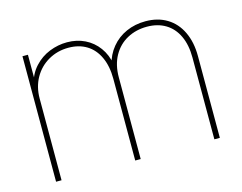

<svg xmlns="http://www.w3.org/2000/svg" viewBox="-78 -643 961 762"><g transform="rotate(-15 402.0 -261.5)"><path d="M65.4 -515.6H87.9V-398.4H80.1Q89.8 -438.5 116 -466.8Q142.1 -495.1 177.5 -509.3Q212.9 -523.4 250 -523.4Q290 -523.4 323 -507.3Q356 -491.2 377.9 -461.2Q399.9 -431.2 406.7 -390.6H397.9Q407.2 -430.7 432.1 -460.9Q457 -491.2 493.2 -507.3Q529.3 -523.4 572.3 -523.4Q623 -523.4 660.4 -500.7Q697.8 -478 718 -435.5Q738.3 -393.1 738.3 -335.9V0H715.8V-335.9Q715.8 -388.2 698.2 -425.3Q680.7 -462.4 648.4 -481.7Q616.2 -501 572.3 -501Q527.3 -501 491.2 -481.4Q455.1 -461.9 434.1 -424.6Q413.1 -387.2 413.1 -335.9V0H390.6V-335.9Q390.6 -387.7 373.3 -425Q356 -462.4 324.5 -481.7Q293 -501 250 -501Q204.6 -501 167.5 -479.7Q130.4 -458.5 109.1 -420.9Q87.9 -383.3 87.9 -335.9V0H65.4Z"/></g></svg>

Font: Intratopia Thin
Style: Regular
Weight: 100
Designer: Rasmus Andersson
Foundry: rsms
Version: Version 3.000;Glyphs 3.2.3 (3260)